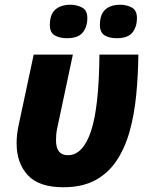

<svg xmlns="http://www.w3.org/2000/svg" viewBox="-20 -779 630 809"><path d="M247 10Q144 10 97 -41Q50 -92 50 -175Q50 -194 52 -212Q54 -230 58 -249L122 -549H287L222 -243Q218 -226 217 -212Q216 -198 216 -188Q216 -125 266 -125Q329 -125 363 -225Q397 -325 399 -549H563Q562 -461 554 -379Q546 -297 526.5 -226.5Q507 -156 471.5 -102.5Q436 -49 381 -19.5Q326 10 247 10ZM472 -618Q441 -618 421 -630Q401 -642 401 -674Q401 -718 423.5 -738.5Q446 -759 487 -759Q513 -759 535 -747.5Q557 -736 557 -703Q557 -666 538 -642Q519 -618 472 -618ZM262 -618Q231 -618 210.5 -630Q190 -642 190 -674Q190 -718 213 -738.5Q236 -759 277 -759Q303 -759 325.5 -747.5Q348 -736 348 -703Q348 -666 328.5 -642Q309 -618 262 -618Z"/></svg>

Font: Noto Sans Disp ExtBd
Style: Italic
Weight: 800
Italic angle: -12°
Designer: Monotype Design Team
Foundry: Monotype Imaging Inc.
Version: Version 2.000;GOOG;noto-source:20170915:90ef993387c0